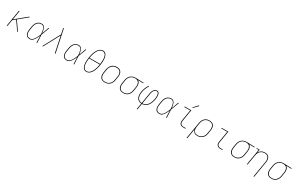

<svg xmlns="http://www.w3.org/2000/svg" viewBox="335 -2970 8330 5388"><g transform="rotate(30 4500.0 -276.0)"><path d="M69 0 157 -530H178L129 -235L487 -530H518L229 -292L430 0H406L298 -157L213 -279L124 -206L90 0Z M815 8Q788 8 761.5 0.5Q735 -7 715.5 -23.5Q696 -40 684.5 -64Q673 -88 668.5 -114Q664 -140 665.5 -168Q667 -196 671 -223L689 -333Q694 -359 701.5 -384.5Q709 -410 722 -433.5Q735 -457 754 -477.5Q773 -498 796.5 -512Q820 -526 846 -532Q872 -538 898 -538Q924 -538 946.5 -526.5Q969 -515 984 -496Q999 -477 1007.5 -453.5Q1016 -430 1022 -405.5Q1028 -381 1031.5 -356Q1035 -331 1037 -306Q1058 -362 1078 -418Q1098 -474 1118 -530H1139Q1114 -464 1090 -397.5Q1066 -331 1041 -265Q1045 -199 1047.5 -132.5Q1050 -66 1053 0H1032Q1030 -57 1028.5 -113.5Q1027 -170 1025 -226Q1015 -201 1003.5 -176Q992 -151 978.5 -126.5Q965 -102 949 -78.5Q933 -55 913 -35.5Q893 -16 867.5 -4Q842 8 815 8ZM815 -11Q843 -11 869 -26Q895 -41 915 -63Q935 -85 950 -110Q965 -135 977.5 -161.5Q990 -188 1001.5 -214.5Q1013 -241 1023 -268Q1022 -288 1020 -307.5Q1018 -327 1015.5 -346.5Q1013 -366 1009.5 -385Q1006 -404 1000.5 -422.5Q995 -441 987 -458.5Q979 -476 966.5 -489.5Q954 -503 936 -511Q918 -519 898 -519Q875 -519 851 -513.5Q827 -508 806 -495Q785 -482 768 -462.5Q751 -443 739 -421.5Q727 -400 720.5 -377Q714 -354 710 -330L692 -220Q687 -196 686 -171Q685 -146 688.5 -122.5Q692 -99 701.5 -77.5Q711 -56 727.5 -40.5Q744 -25 767.5 -18Q791 -11 815 -11Z M1220 0 1513 -548 1491 -656Q1486 -676 1482 -695.5Q1478 -715 1473 -735H1495L1530 -570L1649 0H1627L1519 -518L1409 -312L1242 0Z M2015 8Q1988 8 1961.5 0.5Q1935 -7 1915.5 -23.5Q1896 -40 1884.5 -64Q1873 -88 1868.5 -114Q1864 -140 1865.5 -168Q1867 -196 1871 -223L1889 -333Q1894 -359 1901.5 -384.5Q1909 -410 1922 -433.5Q1935 -457 1954 -477.5Q1973 -498 1996.5 -512Q2020 -526 2046 -532Q2072 -538 2098 -538Q2124 -538 2146.5 -526.5Q2169 -515 2184 -496Q2199 -477 2207.5 -453.5Q2216 -430 2222 -405.5Q2228 -381 2231.5 -356Q2235 -331 2237 -306Q2258 -362 2278 -418Q2298 -474 2318 -530H2339Q2314 -464 2290 -397.5Q2266 -331 2241 -265Q2245 -199 2247.5 -132.5Q2250 -66 2253 0H2232Q2230 -57 2228.5 -113.5Q2227 -170 2225 -226Q2215 -201 2203.5 -176Q2192 -151 2178.5 -126.5Q2165 -102 2149 -78.5Q2133 -55 2113 -35.5Q2093 -16 2067.5 -4Q2042 8 2015 8ZM2015 -11Q2043 -11 2069 -26Q2095 -41 2115 -63Q2135 -85 2150 -110Q2165 -135 2177.5 -161.5Q2190 -188 2201.5 -214.5Q2213 -241 2223 -268Q2222 -288 2220 -307.5Q2218 -327 2215.5 -346.5Q2213 -366 2209.5 -385Q2206 -404 2200.5 -422.5Q2195 -441 2187 -458.5Q2179 -476 2166.5 -489.5Q2154 -503 2136 -511Q2118 -519 2098 -519Q2075 -519 2051 -513.5Q2027 -508 2006 -495Q1985 -482 1968 -462.5Q1951 -443 1939 -421.5Q1927 -400 1920.5 -377Q1914 -354 1910 -330L1892 -220Q1887 -196 1886 -171Q1885 -146 1888.5 -122.5Q1892 -99 1901.5 -77.5Q1911 -56 1927.5 -40.5Q1944 -25 1967.5 -18Q1991 -11 2015 -11Z M2647 8Q2616 8 2589.5 -4.5Q2563 -17 2546.5 -39.5Q2530 -62 2520.5 -89.5Q2511 -117 2506 -145.5Q2501 -174 2500 -204Q2499 -234 2500.5 -264.5Q2502 -295 2505.5 -325Q2509 -355 2514 -385Q2519 -414 2524.5 -442Q2530 -470 2538 -498Q2546 -526 2556.5 -553Q2567 -580 2581 -606.5Q2595 -633 2613 -658Q2631 -683 2654.5 -702.5Q2678 -722 2706 -733.5Q2734 -745 2762 -745Q2782 -745 2801 -739Q2820 -733 2835.5 -722Q2851 -711 2862 -696Q2873 -681 2881 -663.5Q2889 -646 2894.5 -627.5Q2900 -609 2903 -590Q2906 -571 2907.5 -551.5Q2909 -532 2909.5 -511.5Q2910 -491 2909 -470.5Q2908 -450 2906 -430Q2904 -410 2901 -390Q2898 -370 2895 -349Q2891 -321 2885 -293Q2879 -265 2871 -237Q2863 -209 2852.5 -182Q2842 -155 2828 -128.5Q2814 -102 2796 -77Q2778 -52 2755 -32.5Q2732 -13 2703.5 -2.5Q2675 8 2647 8ZM2533 -377H2879Q2882 -404 2885 -430.5Q2888 -457 2888.5 -484Q2889 -511 2888 -537Q2887 -563 2882.5 -588.5Q2878 -614 2870.5 -638.5Q2863 -663 2847 -682Q2831 -701 2808 -712.5Q2785 -724 2758 -724Q2731 -724 2705.5 -712Q2680 -700 2659 -680.5Q2638 -661 2622.5 -637.5Q2607 -614 2594.5 -589Q2582 -564 2573 -538.5Q2564 -513 2557 -487.5Q2550 -462 2544.5 -435.5Q2539 -409 2534 -382Q2534 -381 2534 -379.5Q2534 -378 2533 -377ZM2648 -11Q2675 -11 2701 -22Q2727 -33 2748 -52.5Q2769 -72 2785 -95.5Q2801 -119 2813.5 -144Q2826 -169 2835.5 -194.5Q2845 -220 2852 -246Q2859 -272 2864.5 -299Q2870 -326 2875 -352Q2875 -354 2875 -355.5Q2875 -357 2876 -358H2531Q2527 -332 2524 -305Q2521 -278 2520.5 -251.5Q2520 -225 2521 -199Q2522 -173 2526 -147.5Q2530 -122 2538 -98Q2546 -74 2560.5 -54Q2575 -34 2598 -22.5Q2621 -11 2648 -11Z M3246 8Q3217 8 3189 1.5Q3161 -5 3138.5 -20Q3116 -35 3101 -58.5Q3086 -82 3079.5 -109Q3073 -136 3073.5 -165Q3074 -194 3079 -223L3097 -333Q3102 -361 3111 -387.5Q3120 -414 3135.5 -438.5Q3151 -463 3173 -483Q3195 -503 3221 -515.5Q3247 -528 3274.5 -534.5Q3302 -541 3329 -541Q3358 -541 3386 -533.5Q3414 -526 3436.5 -510.5Q3459 -495 3474 -472Q3489 -449 3495.5 -421.5Q3502 -394 3501.5 -365Q3501 -336 3496 -307L3478 -197Q3473 -169 3464 -142.5Q3455 -116 3439.5 -91.5Q3424 -67 3402 -47Q3380 -27 3354 -14.5Q3328 -2 3300.5 3Q3273 8 3246 8ZM3246 -11Q3271 -11 3296.5 -15.5Q3322 -20 3345.5 -32Q3369 -44 3389 -62.5Q3409 -81 3423 -103.5Q3437 -126 3445 -150.5Q3453 -175 3457 -200L3476 -310Q3480 -336 3480.5 -362.5Q3481 -389 3475.5 -413.5Q3470 -438 3457 -459Q3444 -480 3423.5 -494Q3403 -508 3378 -513.5Q3353 -519 3326 -519Q3301 -519 3276.5 -514Q3252 -509 3228.5 -497Q3205 -485 3185 -466.5Q3165 -448 3151.5 -426Q3138 -404 3130 -379.5Q3122 -355 3118 -330L3100 -220Q3095 -194 3094.5 -168Q3094 -142 3099.5 -117.5Q3105 -93 3117.5 -72Q3130 -51 3150 -37Q3170 -23 3195 -17Q3220 -11 3246 -11Z M3845 8Q3816 8 3788 1.5Q3760 -5 3737.5 -20.5Q3715 -36 3700.5 -59Q3686 -82 3679.5 -109Q3673 -136 3673.5 -165Q3674 -194 3679 -223L3697 -333Q3702 -360 3710.5 -385.5Q3719 -411 3733.5 -435Q3748 -459 3769 -478.5Q3790 -498 3814.5 -511Q3839 -524 3865.5 -531Q3892 -538 3918 -538Q3922 -538 3925.5 -538Q3929 -538 3933 -538Q3937 -538 3941 -538Q3945 -538 3949 -538L4198 -530L4195 -511L4025 -516Q4049 -502 4065 -478Q4081 -454 4088 -425.5Q4095 -397 4094 -367Q4093 -337 4088 -307L4070 -197Q4065 -170 4056.5 -143.5Q4048 -117 4033.5 -93Q4019 -69 3997.5 -48.5Q3976 -28 3951 -15Q3926 -2 3898.5 3Q3871 8 3845 8ZM3845 -11Q3869 -11 3894 -16Q3919 -21 3942 -33Q3965 -45 3984 -63.5Q4003 -82 4016.5 -104.5Q4030 -127 4037.5 -151Q4045 -175 4049 -200L4068 -310Q4072 -334 4073 -358.5Q4074 -383 4070 -406Q4066 -429 4056 -450Q4046 -471 4029.5 -486.5Q4013 -502 3990.5 -509.5Q3968 -517 3944 -519H3930Q3926 -519 3923 -519Q3920 -519 3917 -519Q3893 -519 3869 -512.5Q3845 -506 3822.5 -494Q3800 -482 3781.5 -463.5Q3763 -445 3750 -423Q3737 -401 3729.5 -377.5Q3722 -354 3718 -330L3700 -220Q3695 -194 3694.5 -168Q3694 -142 3699.5 -118Q3705 -94 3717.5 -72.5Q3730 -51 3749.5 -37Q3769 -23 3794 -17Q3819 -11 3845 -11Z M4399 205 4432 8Q4399 6 4369 -5Q4339 -16 4316.5 -37.5Q4294 -59 4281 -87.5Q4268 -116 4262.5 -147.5Q4257 -179 4258 -212.5Q4259 -246 4264 -279Q4270 -311 4279.5 -344Q4289 -377 4301.5 -409Q4314 -441 4330 -471Q4346 -501 4364 -530L4381 -520Q4364 -492 4348.5 -462.5Q4333 -433 4320.5 -402.5Q4308 -372 4299 -340Q4290 -308 4285 -276Q4280 -246 4279 -215.5Q4278 -185 4282.5 -156Q4287 -127 4298.5 -100Q4310 -73 4330 -53Q4350 -33 4377.5 -22.5Q4405 -12 4435 -11L4491 -350Q4494 -370 4499 -389.5Q4504 -409 4512 -428.5Q4520 -448 4531 -466Q4542 -484 4557.5 -499Q4573 -514 4593 -522Q4613 -530 4633 -530Q4651 -530 4667.5 -523Q4684 -516 4694.5 -503Q4705 -490 4711.5 -474Q4718 -458 4721.5 -440.5Q4725 -423 4726 -405.5Q4727 -388 4726 -369.5Q4725 -351 4723 -333Q4721 -315 4718 -296Q4712 -262 4703 -227Q4694 -192 4679 -158Q4664 -124 4641.5 -93.5Q4619 -63 4589 -39.5Q4559 -16 4523.5 -4.5Q4488 7 4453 8L4420 205ZM4456 -11Q4489 -13 4521.5 -24.5Q4554 -36 4581 -58.5Q4608 -81 4628.5 -110Q4649 -139 4662.5 -170.5Q4676 -202 4684 -234.5Q4692 -267 4698 -300Q4700 -316 4702 -332Q4704 -348 4705 -364Q4706 -380 4705.5 -396Q4705 -412 4702.5 -427.5Q4700 -443 4695.5 -457.5Q4691 -472 4682.5 -484.5Q4674 -497 4660 -504Q4646 -511 4630 -511Q4612 -511 4595 -502.5Q4578 -494 4565.5 -480Q4553 -466 4544 -449.5Q4535 -433 4529 -416Q4523 -399 4518.5 -381.5Q4514 -364 4512 -347Z M5015 8Q4988 8 4961.5 0.5Q4935 -7 4915.5 -23.5Q4896 -40 4884.5 -64Q4873 -88 4868.5 -114Q4864 -140 4865.5 -168Q4867 -196 4871 -223L4889 -333Q4894 -359 4901.5 -384.5Q4909 -410 4922 -433.5Q4935 -457 4954 -477.5Q4973 -498 4996.5 -512Q5020 -526 5046 -532Q5072 -538 5098 -538Q5124 -538 5146.5 -526.5Q5169 -515 5184 -496Q5199 -477 5207.5 -453.5Q5216 -430 5222 -405.5Q5228 -381 5231.5 -356Q5235 -331 5237 -306Q5258 -362 5278 -418Q5298 -474 5318 -530H5339Q5314 -464 5290 -397.5Q5266 -331 5241 -265Q5245 -199 5247.5 -132.5Q5250 -66 5253 0H5232Q5230 -57 5228.5 -113.5Q5227 -170 5225 -226Q5215 -201 5203.5 -176Q5192 -151 5178.5 -126.5Q5165 -102 5149 -78.5Q5133 -55 5113 -35.5Q5093 -16 5067.5 -4Q5042 8 5015 8ZM5015 -11Q5043 -11 5069 -26Q5095 -41 5115 -63Q5135 -85 5150 -110Q5165 -135 5177.5 -161.5Q5190 -188 5201.5 -214.5Q5213 -241 5223 -268Q5222 -288 5220 -307.5Q5218 -327 5215.5 -346.5Q5213 -366 5209.5 -385Q5206 -404 5200.5 -422.5Q5195 -441 5187 -458.5Q5179 -476 5166.5 -489.5Q5154 -503 5136 -511Q5118 -519 5098 -519Q5075 -519 5051 -513.5Q5027 -508 5006 -495Q4985 -482 4968 -462.5Q4951 -443 4939 -421.5Q4927 -400 4920.5 -377Q4914 -354 4910 -330L4892 -220Q4887 -196 4886 -171Q4885 -146 4888.5 -122.5Q4892 -99 4901.5 -77.5Q4911 -56 4927.5 -40.5Q4944 -25 4967.5 -18Q4991 -11 5015 -11Z M5789 0Q5769 0 5748.5 -3.5Q5728 -7 5710.5 -16.5Q5693 -26 5680.5 -41Q5668 -56 5662 -75Q5656 -94 5656 -114.5Q5656 -135 5659 -156L5718 -511H5528V-530H5742L5680 -153Q5677 -135 5677 -117.5Q5677 -100 5682 -83.5Q5687 -67 5697.5 -54Q5708 -41 5722.5 -33Q5737 -25 5754.5 -22Q5772 -19 5789 -19H5858V0ZM5741 -604 5728 -616 5860 -757 5876 -743Z M6016 205 6105 -333Q6110 -360 6118.5 -386.5Q6127 -413 6141.5 -437Q6156 -461 6177.5 -481.5Q6199 -502 6224 -515Q6249 -528 6276.5 -533Q6304 -538 6330 -538Q6359 -538 6387 -531.5Q6415 -525 6437.5 -509.5Q6460 -494 6474.5 -471Q6489 -448 6495.5 -421Q6502 -394 6501.5 -365Q6501 -336 6496 -307L6478 -197Q6473 -170 6464.5 -143Q6456 -116 6440.5 -92Q6425 -68 6403 -48Q6381 -28 6355 -15Q6329 -2 6302 3Q6275 8 6247 8Q6218 8 6190 0.5Q6162 -7 6141 -24.5Q6120 -42 6107.5 -67Q6095 -92 6091 -120L6037 205ZM6247 -11Q6272 -11 6297 -15.5Q6322 -20 6345.5 -32Q6369 -44 6389 -62.5Q6409 -81 6423 -103.5Q6437 -126 6445 -150.5Q6453 -175 6457 -200L6476 -310Q6480 -336 6480.5 -362Q6481 -388 6475.5 -412Q6470 -436 6457.5 -457.5Q6445 -479 6425.5 -493Q6406 -507 6381 -513Q6356 -519 6330 -519Q6306 -519 6281 -514Q6256 -509 6233 -497Q6210 -485 6191 -466.5Q6172 -448 6158.5 -425.5Q6145 -403 6137.5 -379Q6130 -355 6126 -330L6108 -221Q6103 -196 6102 -170Q6101 -144 6106 -120Q6111 -96 6122.5 -74.5Q6134 -53 6153 -38Q6172 -23 6196.5 -17Q6221 -11 6247 -11Z M6989 0Q6969 0 6948.5 -3.5Q6928 -7 6910.5 -16.5Q6893 -26 6880.5 -41Q6868 -56 6862 -75Q6856 -94 6856 -114.5Q6856 -135 6859 -156L6918 -511H6728V-530H6942L6880 -153Q6877 -135 6877 -117.5Q6877 -100 6882 -83.5Q6887 -67 6897.5 -54Q6908 -41 6922.5 -33Q6937 -25 6954.5 -22Q6972 -19 6989 -19H7058V0Z M7445 8Q7416 8 7388 1.5Q7360 -5 7337.5 -20.5Q7315 -36 7300.5 -59Q7286 -82 7279.5 -109Q7273 -136 7273.5 -165Q7274 -194 7279 -223L7297 -333Q7302 -360 7310.5 -385.5Q7319 -411 7333.5 -435Q7348 -459 7369 -478.5Q7390 -498 7414.5 -511Q7439 -524 7465.5 -531Q7492 -538 7518 -538Q7522 -538 7525.5 -538Q7529 -538 7533 -538Q7537 -538 7541 -538Q7545 -538 7549 -538L7798 -530L7795 -511L7625 -516Q7649 -502 7665 -478Q7681 -454 7688 -425.5Q7695 -397 7694 -367Q7693 -337 7688 -307L7670 -197Q7665 -170 7656.5 -143.5Q7648 -117 7633.5 -93Q7619 -69 7597.5 -48.5Q7576 -28 7551 -15Q7526 -2 7498.5 3Q7471 8 7445 8ZM7445 -11Q7469 -11 7494 -16Q7519 -21 7542 -33Q7565 -45 7584 -63.5Q7603 -82 7616.5 -104.5Q7630 -127 7637.5 -151Q7645 -175 7649 -200L7668 -310Q7672 -334 7673 -358.5Q7674 -383 7670 -406Q7666 -429 7656 -450Q7646 -471 7629.5 -486.5Q7613 -502 7590.5 -509.5Q7568 -517 7544 -519H7530Q7526 -519 7523 -519Q7520 -519 7517 -519Q7493 -519 7469 -512.5Q7445 -506 7422.5 -494Q7400 -482 7381.5 -463.5Q7363 -445 7350 -423Q7337 -401 7329.5 -377.5Q7322 -354 7318 -330L7300 -220Q7295 -194 7294.5 -168Q7294 -142 7299.5 -118Q7305 -94 7317.5 -72.5Q7330 -51 7349.5 -37Q7369 -23 7394 -17Q7419 -11 7445 -11Z M8182 205 8268 -310Q8272 -335 8273 -361Q8274 -387 8269 -411Q8264 -435 8252.5 -456Q8241 -477 8222 -492Q8203 -507 8179 -513Q8155 -519 8129 -519Q8105 -519 8080 -514Q8055 -509 8032.5 -497Q8010 -485 7991 -466.5Q7972 -448 7958.5 -425.5Q7945 -403 7937.5 -379.5Q7930 -356 7926 -331L7871 0H7850L7935 -511H7866V-530H7959L7942 -426Q7955 -452 7975.5 -474.5Q7996 -497 8021.5 -511.5Q8047 -526 8075 -532Q8103 -538 8131 -538Q8159 -538 8186 -531.5Q8213 -525 8234.5 -509Q8256 -493 8269.5 -469.5Q8283 -446 8289 -419Q8295 -392 8294 -363.5Q8293 -335 8288 -307L8203 205Z M8645 8Q8616 8 8588 1.5Q8560 -5 8537.5 -20.5Q8515 -36 8500.5 -59Q8486 -82 8479.5 -109Q8473 -136 8473.5 -165Q8474 -194 8479 -223L8497 -333Q8502 -360 8510.5 -385.5Q8519 -411 8533.5 -435Q8548 -459 8569 -478.5Q8590 -498 8614.5 -511Q8639 -524 8665.5 -531Q8692 -538 8718 -538Q8722 -538 8725.5 -538Q8729 -538 8733 -538Q8737 -538 8741 -538Q8745 -538 8749 -538L8998 -530L8995 -511L8825 -516Q8849 -502 8865 -478Q8881 -454 8888 -425.5Q8895 -397 8894 -367Q8893 -337 8888 -307L8870 -197Q8865 -170 8856.5 -143.5Q8848 -117 8833.5 -93Q8819 -69 8797.5 -48.5Q8776 -28 8751 -15Q8726 -2 8698.5 3Q8671 8 8645 8ZM8645 -11Q8669 -11 8694 -16Q8719 -21 8742 -33Q8765 -45 8784 -63.5Q8803 -82 8816.5 -104.5Q8830 -127 8837.5 -151Q8845 -175 8849 -200L8868 -310Q8872 -334 8873 -358.5Q8874 -383 8870 -406Q8866 -429 8856 -450Q8846 -471 8829.5 -486.5Q8813 -502 8790.5 -509.5Q8768 -517 8744 -519H8730Q8726 -519 8723 -519Q8720 -519 8717 -519Q8693 -519 8669 -512.5Q8645 -506 8622.5 -494Q8600 -482 8581.5 -463.5Q8563 -445 8550 -423Q8537 -401 8529.5 -377.5Q8522 -354 8518 -330L8500 -220Q8495 -194 8494.5 -168Q8494 -142 8499.5 -118Q8505 -94 8517.5 -72.5Q8530 -51 8549.5 -37Q8569 -23 8594 -17Q8619 -11 8645 -11Z"/></g></svg>

Font: Iosevka Slab Thin Extended
Style: Italic
Weight: 100
Width: 7
Italic angle: -9°
Monospace: yes
Designer: Belleve Invis
Foundry: Belleve Invis
Version: Version 11.1.0; ttfautohint (v1.8.3)